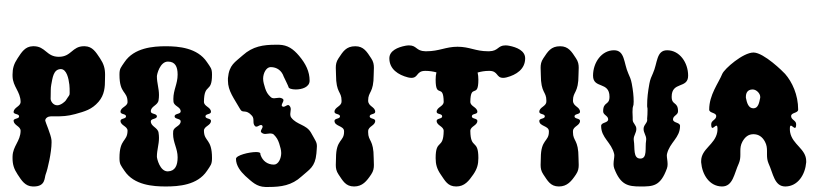

<svg xmlns="http://www.w3.org/2000/svg" viewBox="-20 -742 3262 764"><path d="M674 -722ZM208 -323C191.3 -323 181.4 -339.4 181.4 -349.5C181.4 -352.4 181.6 -354.7 181.6 -356C181.6 -380.5 182 -359.7 182 -383.9C182 -390.5 182.6 -397.4 184 -405C189.2 -432 192.2 -465 220 -467C220.6 -467 221.2 -467.1 221.8 -467.1C245.4 -467.1 253.1 -429.4 256 -405C256.7 -399.7 257 -394.8 257 -390.1C257 -381.3 257.2 -375.9 257.2 -372.1C257.2 -361.2 255.4 -364.3 241.5 -341.9C239.9 -339.2 223 -323 208 -323ZM184.9 -184.6C183.1 -205.8 160 -257.8 160 -261.9C160 -272.4 171.5 -279 182 -279C188.3 -279 194.2 -279 199.8 -279C227.8 -279 248.2 -279.7 279 -288C318.2 -299 345.2 -306 372.2 -337C396.2 -365 397.8 -395.9 397.8 -426.7C397.8 -430.4 397.8 -434.2 398 -438C398.1 -440.3 398.1 -442.6 398.1 -444.8C398.1 -470.1 392.7 -487.9 378 -510C361.2 -535 348.2 -557 318 -558C316.9 -558 315.7 -558.1 314.6 -558.1C266.1 -558.1 264.8 -516 214 -516C164.1 -516 162 -558.1 113.4 -558.1C112.3 -558.1 111.1 -558 110 -558C80.2 -557 66.2 -535 50 -510C35.3 -487.9 29.9 -470.1 29.9 -444.8C29.9 -442.6 29.9 -440.3 30 -438C31.2 -397 61.2 -378 62 -337C62 -336.9 62 -336.9 62 -336.8C62 -318 36.2 -315.9 34 -297C33.2 -286 56.2 -290 56 -279C56.2 -268 33.2 -272 34 -261C36.2 -242.1 62 -240 62 -221.2C62 -221.1 62 -221.1 62 -221C61.2 -180 31.2 -161 30 -120C29.9 -117.7 29.9 -115.4 29.9 -113.2C29.9 -87.9 35.3 -70.1 50 -48C66.2 -23 80.2 -1 110 0C111.1 0 112.3 0.1 113.4 0.1C162 0.1 156 -34 162 -49C169.8 -68.5 185.2 -136.5 185.2 -175.4C185.2 -178.7 185.1 -181.8 184.9 -184.6Z M604.3 -118.6C604.3 -145.2 612.6 -166.3 612.6 -193.2C612.6 -199.8 612.1 -206.7 610.9 -214.2C607.6 -235 580.1 -238.3 580.1 -259.2C580.1 -271.3 604.3 -267 604.3 -279C604.3 -291.2 580.1 -286.8 580.1 -298.8C580.1 -319.8 607.6 -322 610.9 -342.8C612.1 -350.3 612.6 -357.2 612.6 -363.8C612.6 -390.7 604.3 -411.8 604.3 -438.4C604.3 -445.7 616.4 -496.9 648.1 -496.9C676.9 -496.9 686.8 -477.1 686.8 -445.2C686.8 -407.8 669.8 -384.6 669.8 -348.2C669.8 -344.7 670 -341.1 670.3 -337.3C672.5 -318.7 698.9 -317.5 698.9 -298.8C698.9 -286.8 674.7 -291.2 674.7 -279C674.7 -267 698.9 -271.3 698.9 -259.2C698.9 -239.5 671.4 -238.3 669.2 -219.7C668.9 -216 668.7 -212.5 668.7 -209.2C668.7 -174 686.8 -151.1 686.8 -116.1C686.8 -84 677.2 -61.1 648.1 -60.1C647.8 -60.1 647.5 -60.1 647.1 -60.1C616.2 -60.1 604.3 -111.4 604.3 -118.6ZM455.4 -444.8C455.4 -366.3 487.5 -381.3 487.5 -336C487.5 -317.9 459.5 -315.7 459.5 -297C459.5 -286 481.5 -290 481.5 -279C481.5 -268 459.5 -272 459.5 -261C459.5 -242.3 487.5 -240.1 487.5 -222C487.5 -221.6 487.5 -221.3 487.5 -221C486.5 -177 455.4 -191.1 455.4 -113.2C455.4 -87.9 460.8 -84.1 475.5 -62C513.5 -5 589.6 0 639.5 0C690.3 0 765.5 -5 803.5 -62C818.2 -84.1 823.6 -87.9 823.6 -113.2C823.6 -191.1 792.5 -177 791.5 -221C791.5 -221.3 791.5 -221.6 791.5 -222C791.5 -240.1 819.5 -242.3 819.5 -261C819.5 -272 797.5 -268 797.5 -279C797.5 -290 819.5 -286 819.5 -297C819.5 -316 791.5 -318 791.5 -337C792.5 -414.2 823.6 -368.7 823.6 -444.8C823.6 -470.1 818.2 -472.9 803.5 -495C765.5 -552 690.3 -558 639.5 -558C589.6 -558 513.5 -552 475.5 -495C460.8 -472.9 455.4 -470.1 455.4 -444.8Z M1016 -131C1016 -135 1009 -137 999 -137C971 -137 919 -124 919 -110C919 -83 937 -60 956 -42C983 -18 1001 1 1036 2H1049C1098 2 1141 -4 1180 -40C1211 -68 1234 -77 1239 -131C1240 -145 1241 -154 1241 -160C1241 -176 1236 -181 1217 -215C1198 -247 1161 -245 1139 -274C1136 -278 1135 -283 1135 -288C1135 -294 1137 -301 1137 -307C1137 -312 1136 -317 1131 -322C1124 -330 1111 -311 1103 -319C1102 -320 1101 -321 1101 -323C1101 -329 1108 -337 1108 -343C1108 -344 1108 -346 1106 -348C1102 -351 1097 -353 1091 -353C1085 -353 1077 -351 1071 -351C1066 -351 1061 -352 1057 -356C1045 -367 1040 -376 1035 -391C1031 -405 1027 -416 1027 -429C1027 -450 1039 -475 1057 -475C1082 -475 1101 -461 1109 -437C1110 -435 1128 -398 1128 -396C1128 -390 1141 -386 1157 -386C1181 -386 1212 -395 1212 -421C1212 -457 1197 -488 1170 -520C1147 -547 1125 -563 1090 -564H1077C1028 -564 986 -558 946 -522C915 -494 892 -485 887 -431V-421C887 -380 911 -351 936 -307C946 -289 958 -310 983 -281C994 -268 983 -251 995 -240C1003 -232 1015 -250 1023 -243C1031 -235 1012 -222 1020 -215C1024 -211 1030 -209 1035 -209C1042 -209 1049 -211 1055 -211C1060 -211 1065 -210 1069 -207C1081 -195 1086 -186 1091 -171C1095 -157 1099 -146 1099 -133C1099 -112 1088 -87 1070 -87C1044 -87 1025 -102 1017 -125C1016 -127 1016 -129 1016 -131Z M1473 -297C1473 -317.7 1444.9 -317.7 1444.9 -341.9C1444.9 -379.1 1467 -370.1 1467 -445C1467 -455 1467.8 -463.9 1467.8 -472.3C1467.8 -485 1466 -496.8 1457 -510C1440 -536 1427 -558 1394 -558C1357 -558 1345 -537 1327 -510C1318 -496.8 1316.2 -485 1316.2 -472.3C1316.2 -463.9 1317 -455 1317 -445C1317 -370.1 1339.1 -379.1 1339.1 -341.9C1339.1 -340.4 1339.1 -338.7 1339 -337C1338 -318 1311 -316 1311 -297C1311 -286 1333 -290 1333 -279C1333 -268 1311 -272 1311 -261C1311 -239 1348 -242 1349 -221C1349.1 -219.7 1349.1 -218.5 1349.1 -217.4C1349.1 -177.7 1317 -188.8 1317 -113C1317 -103 1316.2 -94.1 1316.2 -85.7C1316.2 -73 1318 -61.2 1327 -48C1344 -23 1355 0 1389 0C1422 0 1439 -21 1457 -48C1466 -61.2 1467.8 -73 1467.8 -85.7C1467.8 -94.1 1467 -103 1467 -113C1467 -187.9 1444.9 -178.9 1444.9 -216.1C1444.9 -217.6 1444.9 -219.3 1445 -221C1446 -240 1473 -242 1473 -261C1473 -272 1451 -268 1451 -279C1451 -290 1473 -286 1473 -297Z M1851.5 -337C1852.5 -413 1883.5 -347 1883.5 -425C1883.5 -435.4 1882.6 -444.6 1880.5 -453.4C1894 -457.2 1908.6 -460 1926.5 -460C1963.4 -460 1953.3 -432.2 1982.2 -432.2C1986.2 -432.2 1990.6 -432.8 1995.5 -434C2034.6 -444 2069.7 -467 2069.7 -509.9C2069.7 -540.2 2036.2 -554.2 2005.5 -560C2000.4 -561 1995.7 -561.4 1991.4 -561.4C1959.7 -561.4 1964.3 -538.9 1926.5 -538C1925.1 -538 1923.8 -538 1922.4 -538C1871.4 -538 1849.2 -556 1800.5 -556C1753.7 -556 1727.8 -538 1676.6 -538C1675.3 -538 1673.9 -538 1672.5 -538C1634.7 -538.9 1639.3 -561.4 1607.6 -561.4C1603.3 -561.4 1598.6 -561 1593.5 -560C1562.8 -554.2 1529.3 -540.2 1529.3 -509.9C1529.3 -467 1564.4 -444 1603.5 -434C1608.4 -432.8 1612.8 -432.2 1616.8 -432.2C1645.7 -432.2 1635.6 -460 1672.5 -460C1689.3 -460 1703.5 -457.5 1716.6 -454.1C1714.4 -445.1 1713.5 -435.7 1713.5 -425C1713.5 -347 1744.5 -413 1745.5 -337C1745.5 -318 1717.5 -316 1717.5 -297C1717.5 -286 1739.5 -291 1739.5 -279C1739.5 -268 1717.5 -272 1717.5 -261C1717.5 -242 1745.5 -240 1745.5 -221C1744.5 -145 1713.5 -191 1713.5 -113C1713.5 -88 1718.5 -70 1733.5 -48C1751.5 -22 1761.5 0 1795.5 0C1828.5 0 1845.5 -22 1863.5 -48C1878.5 -70 1883.5 -88 1883.5 -113C1883.5 -191 1852.5 -145 1851.5 -221C1851.5 -240 1879.5 -242 1879.5 -261C1879.5 -272 1857.5 -268 1857.5 -279C1857.5 -291 1879.5 -286 1879.5 -297C1879.5 -316 1851.5 -318 1851.5 -337Z M2288 -297C2288 -317.7 2259.9 -317.7 2259.9 -341.9C2259.9 -379.1 2282 -370.1 2282 -445C2282 -455 2282.8 -463.9 2282.8 -472.3C2282.8 -485 2281 -496.8 2272 -510C2255 -536 2242 -558 2209 -558C2172 -558 2160 -537 2142 -510C2133 -496.8 2131.2 -485 2131.2 -472.3C2131.2 -463.9 2132 -455 2132 -445C2132 -370.1 2154.1 -379.1 2154.1 -341.9C2154.1 -340.4 2154.1 -338.7 2154 -337C2153 -318 2126 -316 2126 -297C2126 -286 2148 -290 2148 -279C2148 -268 2126 -272 2126 -261C2126 -239 2163 -242 2164 -221C2164.1 -219.7 2164.1 -218.5 2164.1 -217.4C2164.1 -177.7 2132 -188.8 2132 -113C2132 -103 2131.2 -94.1 2131.2 -85.7C2131.2 -73 2133 -61.2 2142 -48C2159 -23 2170 0 2204 0C2237 0 2254 -21 2272 -48C2281 -61.2 2282.8 -73 2282.8 -85.7C2282.8 -94.1 2282 -103 2282 -113C2282 -187.9 2259.9 -178.9 2259.9 -216.1C2259.9 -217.6 2259.9 -219.3 2260 -221C2261 -240 2288 -242 2288 -261C2288 -272 2266 -268 2266 -279C2266 -290 2288 -286 2288 -297Z M2564 -409C2558 -376 2555.1 -351.1 2555.1 -323.3C2555.1 -304.2 2556.6 -324.8 2556.6 -303.6C2556.6 -292.6 2556.2 -281.2 2555 -269C2555.3 -267.6 2555.4 -266.3 2555.4 -265.1C2555.4 -251.3 2540.9 -245.2 2540.9 -229C2540.9 -213.1 2551.4 -203.4 2551.4 -188.3C2551.4 -186.6 2551.3 -184.8 2551 -183C2546 -154 2557 -111 2528 -111C2498 -111 2507 -153 2502 -183C2501.7 -184.8 2501.6 -186.6 2501.6 -188.3C2501.6 -203.4 2512.1 -213.1 2512.1 -229C2512.1 -245.2 2497.6 -251.3 2497.6 -265.1V-274.1C2497 -281.9 2496.8 -289.4 2496.8 -296.5C2496.8 -327.5 2501.5 -312.5 2501.5 -337.6C2501.5 -359.9 2499 -382 2494 -409C2491 -426 2485.5 -437.8 2480 -450C2461.6 -490.8 2467.1 -542 2423.3 -542C2373.6 -542 2339.8 -492.9 2339.8 -440.9C2339.8 -387.6 2405.3 -419.2 2405.3 -357C2405.3 -321.6 2380 -339 2380 -299C2380 -284 2400 -282 2400 -267C2400 -252 2372 -256 2372 -241C2372 -193 2413 -176 2424 -129C2424.4 -127.4 2424.5 -125.5 2424.5 -123.5C2424.5 -114.4 2421.4 -101.6 2421.4 -89C2421.4 -83.2 2422.1 -77.4 2424.1 -72.1C2449 -6 2479 0 2528 0C2578 0 2608 0 2633.9 -72.1C2635.8 -77.4 2636.5 -83.1 2636.5 -88.9C2636.5 -101.4 2633.4 -114.2 2633.4 -123.3C2633.4 -125.4 2633.6 -127.3 2634 -129C2645 -176 2686 -193 2686 -241C2686 -256 2658 -252 2658 -267C2658 -282 2678 -284 2678 -299C2678 -339 2652.7 -321.6 2652.7 -357C2652.7 -419.3 2718.2 -387.6 2718.2 -440.9C2718.2 -492.9 2684.4 -542 2634.7 -542C2590.9 -542 2596.8 -490.6 2578 -450C2572.4 -437.9 2567 -426 2564 -409Z M2975 -386C2990 -386 3005 -370 3005 -357V-353C3001 -333 2997 -311 2978 -311C2958 -311 2952 -333 2948 -353V-357C2948 -370 2953 -386 2975 -386ZM2979 -533C2978.7 -533 2978.4 -533 2978.1 -533C2936.9 -533 2862.9 -468.8 2854 -448C2839 -411 2802 -365 2802 -306C2802 -291 2830 -295 2830 -280C2830 -265 2810 -263 2810 -248C2810 -208 2835 -265 2835 -230C2835 -226 2835 -221 2834 -216C2825 -166 2770 -150 2770 -101V-96C2774 -47 2803 -1 2852 0H2853C2897 0 2901 -51 2920 -92C2925 -104 2926 -115 2926 -126V-141C2926 -153 2927 -165 2934 -178C2944 -196 2957 -208 2978 -208C2999 -208 3014 -197 3024 -178C3031 -165 3032 -153 3032 -141V-126C3032 -115 3033 -104 3038 -92C3057 -51 3061 0 3105 0H3106C3155 -1 3184 -47 3188 -96V-101C3188 -150 3133 -166 3124 -216C3123 -221 3123 -226 3123 -230C3123 -265 3148 -208 3148 -248C3148 -263 3128 -265 3128 -280C3128 -295 3156 -291 3156 -306C3156 -365 3132 -416 3104 -448C3096 -457 3020 -532 2979 -533Z"/></svg>

Font: Chromatic Etruscan
Style: Regular
Weight: 400
Version: Version 000.910